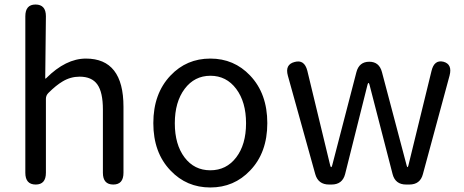

<svg xmlns="http://www.w3.org/2000/svg" viewBox="-20 -816 2051 849"><path d="M138 0Q92 0 92 -52V-744Q92 -796 137 -796Q183 -796 183 -744L180 -471Q180 -466 184 -470Q271 -557 360 -557Q526 -557 526 -344V-52Q526 0 481 0Q435 0 435 -52V-332Q435 -408 410.5 -442.5Q386 -477 332 -477Q292 -477 257 -456Q228 -439 194 -405Q183 -394 183 -379V-52Q183 0 138 0Z M734 -62Q658 -141 658 -271.5Q658 -402 734 -482Q805 -557 910 -557Q1015 -557 1086 -482Q1162 -402 1162 -271.5Q1162 -141 1086 -62Q1015 13 910 13Q805 13 734 -62ZM796 -120Q839 -63 910 -63Q981 -63 1024.5 -120Q1068 -177 1068 -271Q1068 -365 1024.5 -423Q981 -481 910.5 -481Q840 -481 796.5 -423Q753 -365 753 -271Q753 -177 796 -120Z M1435 0Q1387 0 1374 -46L1253 -481Q1239 -531 1283 -542Q1326 -554 1339 -503L1440 -85Q1442 -77 1444.5 -77Q1447 -77 1449 -85L1556 -497Q1568 -543 1613 -543Q1657 -543 1669 -497L1778 -85Q1780 -77 1782 -77Q1784 -77 1786 -85L1888 -502Q1900 -553 1941 -543Q1981 -532 1968 -482L1850 -46Q1838 0 1790 0H1776Q1728 0 1716 -46L1614 -441Q1612 -449 1609.5 -449Q1607 -449 1605 -441L1506 -46Q1494 0 1446 0Z"/></svg>

Font: Resource Han Rounded KR
Style: Regular
Weight: 400
Designer: Cyano Hao (round all glyphs); Ryoko NISHIZUKA 西塚涼子 (kana, bopomofo & ideographs); Paul D. Hunt (Latin, Greek & Cyrillic)
Foundry: Cyano Hao
Version: 0.990